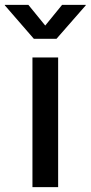

<svg xmlns="http://www.w3.org/2000/svg" viewBox="-68 -764 371 784"><path d="M64.5 0V-529.3H169.4V0ZM47.9 -744.1 116.7 -659.7 185.5 -744.1H282.2V-742.2L162.6 -605.5H70.3L-48.3 -742.2V-744.1Z"/></svg>

Font: Inter 24pt Medium
Style: Regular
Weight: 500
Designer: Rasmus Andersson
Foundry: rsms
Version: Version 4.001;git-66647c0bb